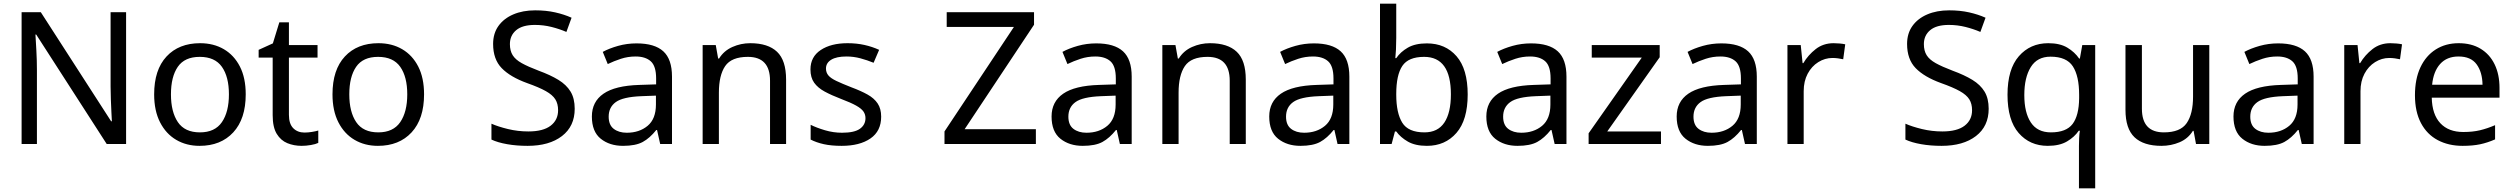

<svg xmlns="http://www.w3.org/2000/svg" viewBox="-20 -780 13610 1040"><path d="M663 0H558L176 -593H172Q174 -558 177 -506Q180 -454 180 -399V0H97V-714H201L582 -123H586Q585 -139 583.5 -171Q582 -203 580.5 -241Q579 -279 579 -311V-714H663Z M1311 -269Q1311 -136 1243.5 -63Q1176 10 1061 10Q990 10 934.5 -22.5Q879 -55 847 -117.5Q815 -180 815 -269Q815 -402 882 -474Q949 -546 1064 -546Q1137 -546 1192.5 -513.5Q1248 -481 1279.5 -419.5Q1311 -358 1311 -269ZM906 -269Q906 -174 943.5 -118.5Q981 -63 1063 -63Q1144 -63 1182 -118.5Q1220 -174 1220 -269Q1220 -364 1182 -418Q1144 -472 1062 -472Q980 -472 943 -418Q906 -364 906 -269Z M1629 -62Q1649 -62 1670 -65.5Q1691 -69 1704 -73V-6Q1690 1 1664 5.5Q1638 10 1614 10Q1572 10 1536.5 -4.5Q1501 -19 1479 -55Q1457 -91 1457 -156V-468H1381V-510L1458 -545L1493 -659H1545V-536H1700V-468H1545V-158Q1545 -109 1568.5 -85.5Q1592 -62 1629 -62Z M2277 -269Q2277 -136 2209.5 -63Q2142 10 2027 10Q1956 10 1900.5 -22.5Q1845 -55 1813 -117.5Q1781 -180 1781 -269Q1781 -402 1848 -474Q1915 -546 2030 -546Q2103 -546 2158.5 -513.5Q2214 -481 2245.5 -419.5Q2277 -358 2277 -269ZM1872 -269Q1872 -174 1909.5 -118.5Q1947 -63 2029 -63Q2110 -63 2148 -118.5Q2186 -174 2186 -269Q2186 -364 2148 -418Q2110 -472 2028 -472Q1946 -472 1909 -418Q1872 -364 1872 -269Z M3093 -191Q3093 -96 3024 -43Q2955 10 2838 10Q2778 10 2727 1Q2676 -8 2642 -24V-110Q2678 -94 2731.5 -81Q2785 -68 2842 -68Q2922 -68 2962.5 -99Q3003 -130 3003 -183Q3003 -218 2988 -242Q2973 -266 2936.5 -286.5Q2900 -307 2835 -330Q2744 -363 2697.5 -411Q2651 -459 2651 -542Q2651 -599 2680 -639.5Q2709 -680 2760.5 -702Q2812 -724 2879 -724Q2938 -724 2987 -713Q3036 -702 3076 -684L3048 -607Q3011 -623 2967.5 -634Q2924 -645 2877 -645Q2810 -645 2776 -616.5Q2742 -588 2742 -541Q2742 -505 2757 -481Q2772 -457 2806 -438Q2840 -419 2898 -397Q2961 -374 3004.5 -347.5Q3048 -321 3070.5 -284Q3093 -247 3093 -191Z M3428 -545Q3526 -545 3573 -502Q3620 -459 3620 -365V0H3556L3539 -76H3535Q3500 -32 3461.5 -11Q3423 10 3355 10Q3282 10 3234 -28.5Q3186 -67 3186 -149Q3186 -229 3249 -272.5Q3312 -316 3443 -320L3534 -323V-355Q3534 -422 3505 -448Q3476 -474 3423 -474Q3381 -474 3343 -461.5Q3305 -449 3272 -433L3245 -499Q3280 -518 3328 -531.5Q3376 -545 3428 -545ZM3454 -259Q3354 -255 3315.5 -227Q3277 -199 3277 -148Q3277 -103 3304.5 -82Q3332 -61 3375 -61Q3443 -61 3488 -98.5Q3533 -136 3533 -214V-262Z M4044 -546Q4140 -546 4189 -499.5Q4238 -453 4238 -349V0H4151V-343Q4151 -472 4031 -472Q3942 -472 3908 -422Q3874 -372 3874 -278V0H3786V-536H3857L3870 -463H3875Q3901 -505 3947 -525.5Q3993 -546 4044 -546Z M4753 -148Q4753 -70 4695 -30Q4637 10 4539 10Q4483 10 4442.5 1Q4402 -8 4371 -24V-104Q4403 -88 4448.5 -74.5Q4494 -61 4541 -61Q4608 -61 4638 -82.5Q4668 -104 4668 -140Q4668 -160 4657 -176Q4646 -192 4617.5 -208Q4589 -224 4536 -244Q4484 -264 4447 -284Q4410 -304 4390 -332Q4370 -360 4370 -404Q4370 -472 4425.5 -509Q4481 -546 4571 -546Q4620 -546 4662.5 -536.5Q4705 -527 4742 -510L4712 -440Q4678 -454 4641 -464Q4604 -474 4565 -474Q4511 -474 4482.5 -456.5Q4454 -439 4454 -409Q4454 -387 4467 -371.5Q4480 -356 4510.5 -341.5Q4541 -327 4592 -307Q4643 -288 4679 -268Q4715 -248 4734 -219.5Q4753 -191 4753 -148Z M5591 0H5096V-68L5472 -634H5108V-714H5581V-646L5205 -80H5591Z M5918 -545Q6016 -545 6063 -502Q6110 -459 6110 -365V0H6046L6029 -76H6025Q5990 -32 5951.5 -11Q5913 10 5845 10Q5772 10 5724 -28.5Q5676 -67 5676 -149Q5676 -229 5739 -272.5Q5802 -316 5933 -320L6024 -323V-355Q6024 -422 5995 -448Q5966 -474 5913 -474Q5871 -474 5833 -461.5Q5795 -449 5762 -433L5735 -499Q5770 -518 5818 -531.5Q5866 -545 5918 -545ZM5944 -259Q5844 -255 5805.5 -227Q5767 -199 5767 -148Q5767 -103 5794.5 -82Q5822 -61 5865 -61Q5933 -61 5978 -98.5Q6023 -136 6023 -214V-262Z M6534 -546Q6630 -546 6679 -499.5Q6728 -453 6728 -349V0H6641V-343Q6641 -472 6521 -472Q6432 -472 6398 -422Q6364 -372 6364 -278V0H6276V-536H6347L6360 -463H6365Q6391 -505 6437 -525.5Q6483 -546 6534 -546Z M7097 -545Q7195 -545 7242 -502Q7289 -459 7289 -365V0H7225L7208 -76H7204Q7169 -32 7130.5 -11Q7092 10 7024 10Q6951 10 6903 -28.5Q6855 -67 6855 -149Q6855 -229 6918 -272.5Q6981 -316 7112 -320L7203 -323V-355Q7203 -422 7174 -448Q7145 -474 7092 -474Q7050 -474 7012 -461.5Q6974 -449 6941 -433L6914 -499Q6949 -518 6997 -531.5Q7045 -545 7097 -545ZM7123 -259Q7023 -255 6984.5 -227Q6946 -199 6946 -148Q6946 -103 6973.5 -82Q7001 -61 7044 -61Q7112 -61 7157 -98.5Q7202 -136 7202 -214V-262Z M7543 -575Q7543 -541 7541.5 -511.5Q7540 -482 7538 -465H7543Q7566 -499 7606 -522Q7646 -545 7709 -545Q7809 -545 7869.5 -475.5Q7930 -406 7930 -268Q7930 -130 7869 -60Q7808 10 7709 10Q7646 10 7606 -13Q7566 -36 7543 -68H7536L7518 0H7455V-760H7543ZM7694 -472Q7609 -472 7576 -423Q7543 -374 7543 -271V-267Q7543 -168 7575.5 -115.5Q7608 -63 7696 -63Q7768 -63 7803.5 -116Q7839 -169 7839 -269Q7839 -472 7694 -472Z M8273 -545Q8371 -545 8418 -502Q8465 -459 8465 -365V0H8401L8384 -76H8380Q8345 -32 8306.5 -11Q8268 10 8200 10Q8127 10 8079 -28.5Q8031 -67 8031 -149Q8031 -229 8094 -272.5Q8157 -316 8288 -320L8379 -323V-355Q8379 -422 8350 -448Q8321 -474 8268 -474Q8226 -474 8188 -461.5Q8150 -449 8117 -433L8090 -499Q8125 -518 8173 -531.5Q8221 -545 8273 -545ZM8299 -259Q8199 -255 8160.5 -227Q8122 -199 8122 -148Q8122 -103 8149.5 -82Q8177 -61 8220 -61Q8288 -61 8333 -98.5Q8378 -136 8378 -214V-262Z M8977 0H8585V-58L8873 -468H8602V-536H8970V-470L8686 -68H8977Z M9304 -545Q9402 -545 9449 -502Q9496 -459 9496 -365V0H9432L9415 -76H9411Q9376 -32 9337.5 -11Q9299 10 9231 10Q9158 10 9110 -28.5Q9062 -67 9062 -149Q9062 -229 9125 -272.5Q9188 -316 9319 -320L9410 -323V-355Q9410 -422 9381 -448Q9352 -474 9299 -474Q9257 -474 9219 -461.5Q9181 -449 9148 -433L9121 -499Q9156 -518 9204 -531.5Q9252 -545 9304 -545ZM9330 -259Q9230 -255 9191.5 -227Q9153 -199 9153 -148Q9153 -103 9180.5 -82Q9208 -61 9251 -61Q9319 -61 9364 -98.5Q9409 -136 9409 -214V-262Z M9912 -546Q9927 -546 9944.5 -544.5Q9962 -543 9975 -540L9964 -459Q9951 -462 9935.5 -464Q9920 -466 9906 -466Q9865 -466 9829 -443.5Q9793 -421 9771.5 -380.5Q9750 -340 9750 -286V0H9662V-536H9734L9744 -438H9748Q9774 -482 9815 -514Q9856 -546 9912 -546Z M10752 -191Q10752 -96 10683 -43Q10614 10 10497 10Q10437 10 10386 1Q10335 -8 10301 -24V-110Q10337 -94 10390.5 -81Q10444 -68 10501 -68Q10581 -68 10621.5 -99Q10662 -130 10662 -183Q10662 -218 10647 -242Q10632 -266 10595.5 -286.5Q10559 -307 10494 -330Q10403 -363 10356.5 -411Q10310 -459 10310 -542Q10310 -599 10339 -639.5Q10368 -680 10419.5 -702Q10471 -724 10538 -724Q10597 -724 10646 -713Q10695 -702 10735 -684L10707 -607Q10670 -623 10626.5 -634Q10583 -645 10536 -645Q10469 -645 10435 -616.5Q10401 -588 10401 -541Q10401 -505 10416 -481Q10431 -457 10465 -438Q10499 -419 10557 -397Q10620 -374 10663.5 -347.5Q10707 -321 10729.5 -284Q10752 -247 10752 -191Z M11241 11Q11241 -7 11242 -31Q11243 -55 11246 -72H11240Q11217 -38 11176.5 -14Q11136 10 11072 10Q10975 10 10914.5 -59.5Q10854 -129 10854 -267Q10854 -405 10915.5 -475.5Q10977 -546 11075 -546Q11138 -546 11178 -522Q11218 -498 11242 -463H11246L11259 -536H11329V240H11241ZM11089 -63Q11172 -63 11206.5 -108.5Q11241 -154 11242 -248V-266Q11242 -368 11208 -420.5Q11174 -473 11087 -473Q11015 -473 10980 -416.5Q10945 -360 10945 -265Q10945 -170 10980.5 -116.5Q11016 -63 11089 -63Z M11947 -536V0H11875L11862 -71H11858Q11832 -29 11786 -9.5Q11740 10 11688 10Q11591 10 11542 -36.5Q11493 -83 11493 -185V-536H11582V-191Q11582 -63 11701 -63Q11790 -63 11824.5 -113Q11859 -163 11859 -257V-536Z M12320 -545Q12418 -545 12465 -502Q12512 -459 12512 -365V0H12448L12431 -76H12427Q12392 -32 12353.5 -11Q12315 10 12247 10Q12174 10 12126 -28.5Q12078 -67 12078 -149Q12078 -229 12141 -272.5Q12204 -316 12335 -320L12426 -323V-355Q12426 -422 12397 -448Q12368 -474 12315 -474Q12273 -474 12235 -461.5Q12197 -449 12164 -433L12137 -499Q12172 -518 12220 -531.5Q12268 -545 12320 -545ZM12346 -259Q12246 -255 12207.5 -227Q12169 -199 12169 -148Q12169 -103 12196.5 -82Q12224 -61 12267 -61Q12335 -61 12380 -98.5Q12425 -136 12425 -214V-262Z M12928 -546Q12943 -546 12960.5 -544.5Q12978 -543 12991 -540L12980 -459Q12967 -462 12951.5 -464Q12936 -466 12922 -466Q12881 -466 12845 -443.5Q12809 -421 12787.5 -380.5Q12766 -340 12766 -286V0H12678V-536H12750L12760 -438H12764Q12790 -482 12831 -514Q12872 -546 12928 -546Z M13298 -546Q13367 -546 13416.5 -516Q13466 -486 13492.5 -431.5Q13519 -377 13519 -304V-251H13152Q13154 -160 13198.5 -112.5Q13243 -65 13323 -65Q13374 -65 13413.5 -74.5Q13453 -84 13495 -102V-25Q13454 -7 13414 1.5Q13374 10 13319 10Q13243 10 13184.5 -21Q13126 -52 13093.5 -113.5Q13061 -175 13061 -264Q13061 -352 13090.5 -415Q13120 -478 13173.5 -512Q13227 -546 13298 -546ZM13297 -474Q13234 -474 13197.5 -433.5Q13161 -393 13154 -321H13427Q13426 -389 13395 -431.5Q13364 -474 13297 -474Z"/></svg>

Font: Noto Sans Zanabazar Square
Style: Regular
Weight: 400
Version: Version 2.005; ttfautohint (v1.8.4.7-5d5b)